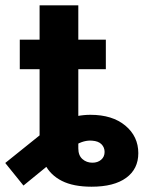

<svg xmlns="http://www.w3.org/2000/svg" viewBox="-65 -696 549 726"><path d="M281.2 10Q212.4 10 168.9 -12Q125.5 -34 105.1 -74.3Q84.7 -114.5 84.7 -168.4V-299.1H231.1V-135Q231.1 -108.2 246.7 -94.5Q262.2 -80.8 284.4 -80.8Q304.5 -80.8 317.5 -92Q330.5 -103.1 330.5 -121.5Q330.5 -138.6 318.8 -150.5Q307.1 -162.5 283.4 -164.1Q268.1 -165.4 252.3 -161.2Q236.5 -157 216.9 -145.6Q197.2 -134.3 169.8 -113.7L23.7 5.6L-45.2 -79.7L95.7 -192.9Q132 -222.6 179 -242.3Q225.9 -261.9 277 -261.9Q360 -261.9 409 -221Q458 -180.1 458 -116.8Q458 -57 412 -23.5Q366 10 281.2 10ZM84.7 -194.1V-675.8H231.1V-194.1ZM9.8 -434.3V-545.9H335.2V-434.3Z"/></svg>

Font: Adwaita Sans
Style: Regular
Weight: 400
Designer: Rasmus Andersson
Foundry: rsms
Version: Version 4.001;git-9221beed3